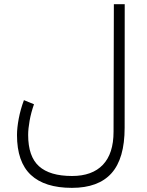

<svg xmlns="http://www.w3.org/2000/svg" viewBox="-20 -658 712 932"><path d="M145 -151.9Q130.9 -111.8 123.8 -72.5Q116.7 -33.2 116.7 -2.9Q116.7 101.6 169.2 148.9Q221.7 196.3 329.6 196.3Q427.7 196.3 479.5 141.8Q531.2 87.4 531.2 -18.6L532.7 -637.7H585.4L585 -37.6Q585 111.8 521.2 182.9Q457.5 253.9 329.1 253.9Q196.8 253.9 129.6 190.9Q62.5 127.9 62.5 -2.4Q62.5 -37.1 71 -82.3Q79.6 -127.4 96.2 -171.9Z"/></svg>

Font: Vazir Thin FD-WOL
Style: Thin-FD-WOL
Weight: 100
Designer: Saber Rastikerdar
Foundry: Saber Rastikerdar
Version: Version 30.1.0